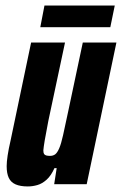

<svg xmlns="http://www.w3.org/2000/svg" viewBox="-20 -663 439 691"><path d="M80 8Q53 8 36 0.5Q19 -7 11.5 -23Q4 -39 4 -65Q4 -80 7.5 -103.5Q11 -127 18 -157L92 -510H214L154 -228Q145 -182 141 -158Q137 -134 136 -122Q136 -113 138.5 -109Q141 -105 146.5 -103.5Q152 -102 160 -102Q171 -102 178.5 -107.5Q186 -113 193 -129Q200 -145 207 -176.5Q214 -208 225 -260L278 -510H399L292 0H175L184 -58H176Q164 -31 148 -16.5Q132 -2 114.5 3Q97 8 80 8ZM125 -565 140 -643H393L377 -565Z"/></svg>

Font: Saira ExtraCondensed ExtraBold
Style: Italic
Weight: 800
Width: 2
Italic angle: -12°
Designer: Hector Gatti with collaboration of the Omnibus-Type team
Foundry: Omnibus-Type
Version: Version 1.101